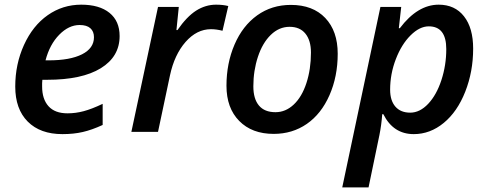

<svg xmlns="http://www.w3.org/2000/svg" viewBox="-20 -570 2112 830"><path d="M324.2 -461.9Q277.3 -461.9 236.1 -419.9Q194.8 -377.9 176.8 -309.1H190.9Q282.7 -309.1 334.5 -335.2Q386.2 -361.3 386.2 -409.2Q386.2 -434.1 370.6 -448Q355 -461.9 324.2 -461.9ZM250 9.8Q153.8 9.8 99.9 -44.4Q45.9 -98.6 45.9 -195.8Q45.9 -292.5 83.7 -375.7Q121.6 -459 186.3 -504.4Q251 -549.8 331.1 -549.8Q409.7 -549.8 453.4 -514.4Q497.1 -479 497.1 -414.1Q497.1 -325.2 415.8 -275.1Q334.5 -225.1 184.1 -225.1H163.1L162.1 -210V-195.8Q162.1 -141.6 189.7 -110.8Q217.3 -80.1 272 -80.1Q307.1 -80.1 341.8 -89.4Q376.5 -98.6 423.8 -121.1V-29.8Q377 -8.3 337.6 0.7Q298.3 9.8 250 9.8Z M914.1 -549.8Q944.3 -549.8 966.8 -543.9L941.9 -437Q915.5 -443.8 892.1 -443.8Q830.6 -443.8 782.2 -388.7Q733.9 -333.5 714.8 -244.1L663.1 0H547.9L663.1 -540H752.9L742.7 -439.9H747.1Q787.6 -498.5 828.1 -524.2Q868.7 -549.8 914.1 -549.8Z M1324.2 -342.8Q1324.2 -395 1300.3 -424.6Q1276.4 -454.1 1231.9 -454.1Q1186.5 -454.1 1150.6 -419.2Q1114.7 -384.3 1095 -324.5Q1075.2 -264.6 1075.2 -196.8Q1075.2 -142.6 1099.4 -113.8Q1123.5 -85 1170.9 -85Q1214.8 -85 1250 -118.2Q1285.2 -151.4 1304.7 -211.2Q1324.2 -271 1324.2 -342.8ZM1439.9 -337.9Q1439.9 -239.3 1404.3 -158.4Q1368.7 -77.6 1306.4 -34.4Q1244.1 8.8 1163.1 8.8Q1069.3 8.8 1014.2 -47.1Q959 -103 959 -199.2Q959 -296.4 993.9 -377.4Q1028.8 -458.5 1091.8 -503.7Q1154.8 -548.8 1237.3 -548.8Q1332.5 -548.8 1386.2 -492.2Q1439.9 -435.5 1439.9 -337.9Z M1768.6 9.8Q1680.2 9.8 1637.2 -76.2H1632.3Q1628.9 -28.8 1620.1 14.2L1573.2 240.2H1459.5L1624.5 -540H1714.4L1704.1 -448.2H1708.5Q1785.2 -549.8 1876.5 -549.8Q1946.3 -549.8 1985.8 -499.5Q2025.4 -449.2 2025.4 -359.9Q2025.4 -260.3 1991.2 -173.6Q1957 -86.9 1898.2 -38.6Q1839.4 9.8 1768.6 9.8ZM1833.5 -456.1Q1793.9 -456.1 1754.9 -417.2Q1715.8 -378.4 1691.2 -314.5Q1666.5 -250.5 1666.5 -182.1Q1666.5 -135.3 1689.2 -109.1Q1711.9 -83 1753.4 -83Q1794.9 -83 1831.1 -121.3Q1867.2 -159.7 1888.2 -223.9Q1909.2 -288.1 1909.2 -357.9Q1909.2 -456.1 1833.5 -456.1Z"/></svg>

Font: TypoPRO Open Sans
Style: Italic
Weight: 600
Italic angle: -12°
Foundry: Ascender Corporation
Version: Version 1.10